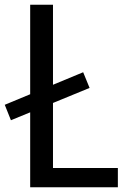

<svg xmlns="http://www.w3.org/2000/svg" viewBox="-46 -788 539 808"><path d="M331 -418 0 -282 -26 -347 304 -484ZM158 -81H450V0H81V-768H177V-63Z"/></svg>

Font: Yaldevi Medium
Style: Regular
Weight: 500
Designer: Sol Matas, Rajitha Manaperi, Kosala Senevirathne
Foundry: Mooniak
Version: Version 1.100